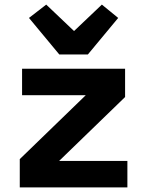

<svg xmlns="http://www.w3.org/2000/svg" viewBox="-20 -815 640 835"><path d="M534 0V-115H237L524 -393V-516H76V-401H353L66 -123V0ZM362 -578 494 -737 423 -795 302 -680 181 -795 106 -737 238 -578Z"/></svg>

Font: IBM Plex Mono
Style: Bold
Weight: 700
Monospace: yes
Designer: Mike Abbink, Paul van der Laan, Pieter van Rosmalen
Foundry: Bold Monday
Version: Version 2.004